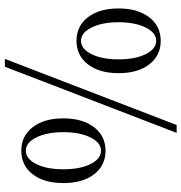

<svg xmlns="http://www.w3.org/2000/svg" viewBox="2 -690 762 807"><g transform="rotate(-90 383.5 -287.0)"><path d="M228 74 506 -648H539L261 74ZM289 -402Q289 -322 252 -273.5Q215 -225 153 -225Q91 -225 54 -273Q17 -321 17 -402Q17 -483 54 -531Q91 -579 153 -579Q215 -579 252 -531Q289 -483 289 -402ZM97 -288Q119 -244 153 -244Q187 -244 209 -288.5Q231 -333 231 -402Q231 -471 209 -515.5Q187 -560 153 -560Q119 -560 97 -516Q75 -472 75 -402Q75 -332 97 -288ZM751 -170Q751 -90 714 -41.5Q677 7 615 7Q553 7 516 -41Q479 -89 479 -170Q479 -251 516 -299Q553 -347 615 -347Q677 -347 714 -299Q751 -251 751 -170ZM559 -56Q581 -12 615 -12Q649 -12 671 -56.5Q693 -101 693 -170Q693 -239 671 -283.5Q649 -328 615 -328Q581 -328 559 -284Q537 -240 537 -170Q537 -100 559 -56Z"/></g></svg>

Font: Arapey Thin
Style: Regular
Weight: 100
Designer: Eduardo Rodriguez Tunni
Foundry: Eduardo Rodriguez Tunni
Version: Version 4.000;hotconv 1.0.109;makeotfexe 2.5.65596